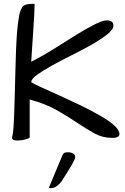

<svg xmlns="http://www.w3.org/2000/svg" viewBox="-20 -723 645 988"><path d="M42 -14.6Q42 -18.6 44.4 -26.4Q46.9 -34.2 49.3 -66.4Q51.8 -98.6 53.2 -144Q54.7 -189.5 56.2 -243.7Q57.6 -297.9 59.1 -354.5Q60.5 -411.1 62.5 -465.3Q64.5 -519.5 68.4 -564.5Q77.1 -662.1 91.8 -680.7Q99.6 -703.1 144.5 -703.1Q144.5 -703.1 158.2 -703.1Q158.2 -666 149.9 -546.9Q141.6 -427.7 140.6 -405.3Q204.1 -437.5 263.2 -475.1Q322.3 -512.7 373.5 -544.4Q424.8 -576.2 466.8 -597.2Q508.8 -618.2 529.3 -618.2Q563.5 -618.2 563.5 -591.8Q563.5 -571.3 532.2 -546.4Q501 -521.5 454.1 -494.6Q407.2 -467.8 352.1 -440.4Q296.9 -413.1 250 -387.2Q203.1 -361.3 171.9 -338.9Q140.6 -316.4 140.6 -299.8Q158.2 -289.1 198.7 -271Q239.3 -252.9 289.6 -230Q339.8 -207 394 -181.2Q448.2 -155.3 493.2 -128.9Q594.7 -71.3 594.7 -33.2Q594.7 -20.5 578.1 -15.6Q571.3 -13.7 564.5 -13.7H554.7Q507.8 -13.7 466.8 -36.1Q425.8 -58.6 379.4 -89.8Q333 -121.1 274.4 -154.8Q215.8 -188.5 132.8 -210.9V-15.6Q130.9 -11.7 115.2 -6.8Q92.8 0 67.4 0Q42 0 42 -14.6ZM300.8 77.1Q306.6 64.5 314 62.5Q321.3 60.5 330.1 60.5Q338.9 60.5 345.7 62.5Q367.2 68.4 367.2 85Q367.2 100.6 313.5 183.6Q303.7 199.2 299.3 206.5Q294.9 213.9 288.1 220.7Q265.6 245.1 243.2 245.1Q237.3 245.1 231.4 243.2Z"/></svg>

Font: Architects Daughter
Style: Regular
Weight: 400
Designer: Kimberly Geswein
Foundry: Kimberly Geswein
Version: Version 1.002 2010